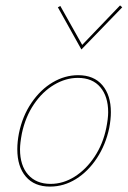

<svg xmlns="http://www.w3.org/2000/svg" viewBox="-20 -687 474 710"><path d="M44 -135Q44 -163 50 -194Q63 -258 96.5 -307Q130 -356 175 -382.5Q220 -409 269 -409Q327 -409 358.5 -372Q390 -335 390 -272Q390 -246 384 -214Q371 -152 338.5 -102.5Q306 -53 261 -25Q216 3 165 3Q107 3 75.5 -34Q44 -71 44 -135ZM373 -214Q380 -249 380 -272Q380 -330 351 -364.5Q322 -399 268 -399Q223 -399 180 -373.5Q137 -348 105.5 -301.5Q74 -255 61 -194Q54 -157 54 -135Q54 -75 84 -41Q114 -7 167 -7Q214 -7 256.5 -34Q299 -61 330 -108Q361 -155 373 -214ZM194 -660 203 -665 284 -521 424 -667 432 -660 281 -504Z"/></svg>

Font: Ysabeau Hairline
Style: Italic
Weight: 100
Italic angle: -12°
Designer: Christian Thalmann (Catharsis Fonts)
Version: Version 0.003